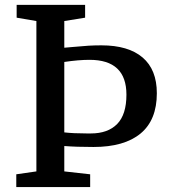

<svg xmlns="http://www.w3.org/2000/svg" viewBox="-20 -763 688 783"><path d="M128.4 -64V-677.2L47.9 -690.9V-743.2H327.1V-690.9L242.2 -677.2V-568.4L275.4 -571.3Q316.9 -575.2 341.8 -576.7Q366.7 -578.1 393.6 -578.1Q503.4 -578.1 561.5 -528.6Q619.6 -479 619.6 -382.8Q619.6 -273.4 553.2 -218.5Q486.8 -163.6 361.3 -163.6Q290.5 -163.6 242.2 -167.5V-64L347.7 -52.2V0H46.4V-52.2ZM345.2 -519Q300.3 -519 242.2 -510.3V-223.1Q279.8 -218.8 334 -218.8H350.6Q419.9 -218.8 457.8 -257.3Q495.6 -295.9 495.6 -377Q495.6 -519 345.2 -519Z"/></svg>

Font: Merriweather
Style: Regular
Weight: 400
Designer: Eben Sorkin
Foundry: Eben Sorkin
Version: Version 1.584; ttfautohint (v1.8.1)